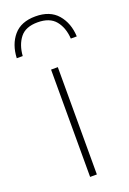

<svg xmlns="http://www.w3.org/2000/svg" viewBox="-190 -855 609 908"><g transform="rotate(-20 115.0 -401.0)"><path d="M98 0V-540H132V0ZM-36 -646Q-33 -714.5 4.2 -758.2Q41.5 -802 114 -802Q187 -802 225 -757.8Q263 -713.5 266 -646H236Q232.5 -701.5 203.8 -736.8Q175 -772 114 -772Q53.5 -772 25.8 -736.8Q-2 -701.5 -6 -646Z"/></g></svg>

Font: Encode Sans Expanded Thin
Style: Regular
Weight: 100
Width: 7
Designer: Multiple Designers
Foundry: Impallari Type
Version: Version 3.000; ttfautohint (v1.8.3) -l 8 -r 50 -G 200 -x 14 